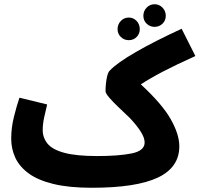

<svg xmlns="http://www.w3.org/2000/svg" viewBox="-20 -867 944 908"><path d="M414 21Q306 21 232.5 3Q159 -15 115.5 -47Q72 -79 52.5 -121Q33 -163 33 -211Q33 -263 46 -315Q59 -367 72 -405L203 -373Q196 -344 189 -312.5Q182 -281 182 -252Q182 -216 204.5 -188Q227 -160 283.5 -144.5Q340 -129 440 -129Q542 -129 603 -141.5Q664 -154 664 -193Q664 -216 645 -245.5Q626 -275 595 -308Q568 -334 541 -359.5Q514 -385 496.5 -405.5Q479 -426 479 -436Q479 -451 481 -471.5Q483 -492 487.5 -509.5Q492 -527 500 -534Q534 -570 622.5 -621Q711 -672 839 -731L904 -602Q815 -562 752.5 -529.5Q690 -497 646 -468Q746 -376 787 -304Q828 -232 828 -175Q828 -75 726 -27Q624 21 414 21ZM711 -740Q689 -740 673.5 -755Q658 -770 658 -792Q658 -815 673.5 -831Q689 -847 711 -847Q733 -847 748.5 -831Q764 -815 764 -792Q764 -770 748.5 -755Q733 -740 711 -740ZM589 -677Q567 -677 551.5 -692Q536 -707 536 -729Q536 -752 551.5 -768Q567 -784 589 -784Q611 -784 626 -768Q641 -752 641 -729Q641 -707 626 -692Q611 -677 589 -677Z"/></svg>

Font: Noto Sans Arabic SemCond ExtBd
Style: Regular
Weight: 800
Width: 4
Designer: Monotype Design Team, Nadine Chahine, Nizar Qandah and Khaled Hosny
Foundry: Monotype Imaging Inc.
Version: Version 2.012; ttfautohint (v1.8.4.7-5d5b)